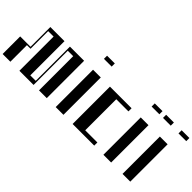

<svg xmlns="http://www.w3.org/2000/svg" viewBox="-23 -1428 2072 2072"><g transform="rotate(45 1013.0 -392.0)"><path d="M-20.2 -268H138V-570H354.2V-48H437.2V-570H653.5V0H535.2V-522H452.2V0H236V-522H153V-253H98V0H-20.2Z M790 -570H908.2V0H790ZM790 -784H908.2V-736H790Z M1048 -570H1378V-522H1192.5V-48H1378V0H1048Z M1518 -570H1636.2V0H1518ZM1518 -784H1636.2V-736H1518Z M1809.8 -570H1928V0H1809.8ZM1691.5 -784H1809.8V-736H1691.5ZM1928 -784H2046.2V-736H1928Z"/></g></svg>

Font: Facade Sud
Style: Regular
Weight: 100
Designer: Éléonore Fines
Foundry: Velvetyne Type Foundry
Version: Version 1.001;Glyphs 3.2 (3202)